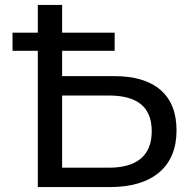

<svg xmlns="http://www.w3.org/2000/svg" viewBox="-20 -762 779 782"><path d="M699 -231Q699 -120 628.5 -60Q558 0 426 0H134V-555H31V-629H134V-742H233V-629H447V-555H233V-452H445Q569 -452 634 -395.5Q699 -339 699 -231ZM598 -228Q598 -301 554.5 -337Q511 -373 423 -373H233V-79H423Q510 -79 554 -116.5Q598 -154 598 -228Z"/></svg>

Font: APTA Sans Medium
Style: Bold
Weight: 500
Version: Version 7.200